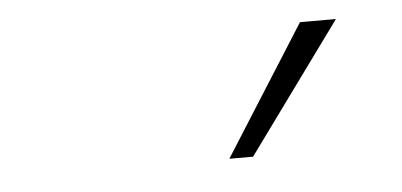

<svg xmlns="http://www.w3.org/2000/svg" viewBox="-29 -776 557 266"><g transform="rotate(-5 250.0 -643.0)"><path d="M281 -553 395 -733H445L314 -553Z"/></g></svg>

Font: Nunito Sans 10pt Condensed ExtraLight
Style: Italic
Weight: 250
Width: 3
Italic angle: -9°
Designer: Vernon Adams
Foundry: Vernon Adams
Version: Version 3.101;gftools[0.9.27]